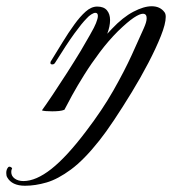

<svg xmlns="http://www.w3.org/2000/svg" viewBox="-67 -351 550 614"><path d="M13 243Q-29 243 -44 216Q-47 211 -47 202Q-47 191 -41 184Q-39 182 -37 182Q-34 182 -30.5 184.5Q-27 187 -29 189Q-31 193 -31 199Q-31 212 -20 220Q-9 228 8 228Q48 228 97 189.5Q146 151 208 69Q260 1 295.5 -61.5Q331 -124 354.5 -175.5Q378 -227 393 -261Q397 -270 399.5 -278Q402 -286 402 -293Q402 -307 390 -307Q380 -307 361 -294.5Q342 -282 310 -251Q280 -221 252.5 -184.5Q225 -148 202.5 -112Q180 -76 163.5 -46Q147 -16 139 0Q132 3 121.5 4Q111 5 100 5Q75 5 67 2Q80 -16 101.5 -48Q123 -80 147 -117.5Q171 -155 191 -188Q205 -212 220.5 -239Q236 -266 240 -277Q246 -292 246 -300Q246 -310 238 -310Q233 -310 225 -305Q217 -300 210 -292Q195 -277 171 -244Q147 -211 109 -150Q106 -145 100 -145Q92 -145 95 -154Q113 -183 132.5 -215Q152 -247 171 -273Q189 -298 207 -314Q225 -330 244 -330Q265 -330 275 -318Q285 -306 285 -287Q285 -267 276 -243Q280 -247 283.5 -251Q287 -255 291 -259Q326 -296 359.5 -313.5Q393 -331 418 -331Q445 -331 459 -312Q463 -307 463 -297Q463 -275 447.5 -236Q432 -197 407.5 -150Q383 -103 354 -55.5Q325 -8 298 32.5Q271 73 251 98Q202 160 160 191Q118 222 82 232.5Q46 243 13 243Z"/></svg>

Font: Fleur De Leah
Style: Regular
Weight: 400
Designer: Robert E. Leuschke
Foundry: Robert E. Leuschke
Version: Version 1.010; ttfautohint (v1.8.3)